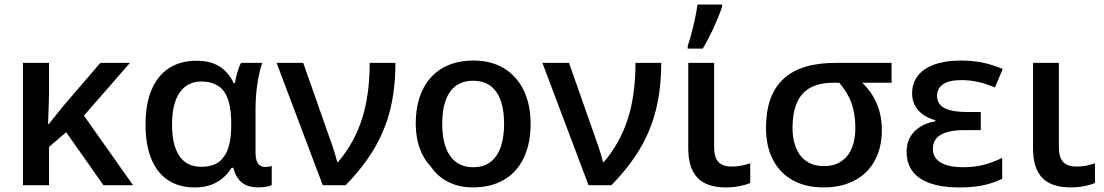

<svg xmlns="http://www.w3.org/2000/svg" viewBox="-20 -819 4882 849"><path d="M81.5 -541H196.8V-404.3Q195.3 -338.9 192.4 -270.5H195.8Q210.9 -289.1 225.6 -307.6Q242.7 -328.6 259.3 -349.6L423.8 -541H554.7L351.1 -307.6L568.4 0H437.5L272.5 -234.4L196.8 -169.4V0H81.5Z M623.5 -268.1Q623.5 -357.9 649.9 -421.1Q676.3 -484.4 726.8 -517.3Q777.3 -550.3 849.1 -550.3Q909.2 -550.3 949 -526.1Q988.8 -502 1013.7 -451.2H1018.6Q1022.9 -477.1 1030.8 -503.2Q1038.6 -529.3 1045.9 -541H1139.6Q1125.5 -499.5 1117.7 -445.6Q1109.9 -391.6 1109.9 -332.5V-145Q1109.9 -80.6 1151.9 -80.6Q1168.9 -80.6 1181.6 -85.4V-1Q1175.3 3.4 1157.5 6.6Q1139.6 9.8 1125 9.8Q1077.1 9.8 1050.5 -11Q1023.9 -31.7 1011.7 -77.1H1004.4Q975.6 -32.7 935.3 -11.5Q895 9.8 841.3 9.8Q771.5 9.8 722.7 -22.7Q673.8 -55.2 648.7 -117.4Q623.5 -179.7 623.5 -268.1ZM971.2 -127.9Q1002 -169.9 1002.4 -264.2V-275.4Q1002.4 -383.3 960.9 -426.3Q928.2 -458.5 869.6 -458.5Q818.8 -458.5 785.6 -423.8Q740.7 -375 740.7 -268.6Q740.7 -184.1 768.1 -137.7Q799.3 -81.5 871.1 -81.5Q906.2 -81.5 930.9 -92.8Q955.6 -104 971.2 -127.9Z M1203.1 -541H1320.8L1450.7 -171.4Q1462.4 -137.2 1471.2 -102.5H1475.1Q1546.9 -187.5 1580.8 -293.5Q1614.7 -399.4 1614.7 -541H1728.5Q1728.5 -427.7 1705.6 -335Q1682.6 -242.2 1634.3 -160.9Q1585.9 -79.6 1508.3 0H1407.2Z M1885.3 -82Q1852.5 -116.2 1835.4 -164.1Q1818.4 -211.9 1818.4 -271.5Q1818.4 -359.4 1848.9 -422.1Q1879.4 -484.9 1936.8 -518.1Q1994.1 -551.3 2073.7 -551.3Q2151.4 -551.3 2208.3 -517.1Q2265.1 -482.9 2295.7 -419.7Q2326.2 -356.4 2326.2 -271.5Q2326.2 -183.6 2295.9 -120.4Q2265.6 -57.1 2208 -23.7Q2150.4 9.8 2070.8 9.8Q2010.7 9.8 1963.1 -13.9Q1915.5 -37.6 1885.3 -82ZM2209 -271.5Q2209 -364.3 2174.3 -413.1Q2139.6 -461.9 2071.8 -461.9Q2004.4 -461.9 1970 -413.1Q1935.5 -364.3 1935.5 -271.5Q1935.5 -179.2 1970.5 -129.4Q2005.4 -79.6 2072.8 -79.6Q2139.6 -79.6 2174.3 -129.4Q2209 -179.2 2209 -271.5Z M2378.4 -541H2496.1L2626 -171.4Q2637.7 -137.2 2646.5 -102.5H2650.4Q2722.2 -187.5 2756.1 -293.5Q2790 -399.4 2790 -541H2903.8Q2903.8 -427.7 2880.9 -335Q2857.9 -242.2 2809.6 -160.9Q2761.2 -79.6 2683.6 0H2582.5Z M3023.4 -163.6V-541H3137.7V-169.9Q3137.7 -123.5 3156.5 -103Q3175.3 -82.5 3216.3 -82.5Q3236.3 -82.5 3255.4 -85.9Q3274.4 -89.4 3297.4 -96.7V-9.8Q3276.4 -1 3248 4.4Q3219.7 9.8 3190.9 9.8Q3104.5 9.8 3064 -33Q3023.4 -75.7 3023.4 -163.6ZM3064.5 -798.8H3172.9V-788.6Q3158.2 -745.1 3135.3 -695.3Q3112.3 -645.5 3087.4 -604H3021V-615.7Q3033.2 -650.4 3045.9 -703.9Q3058.6 -757.3 3064.5 -798.8Z M3367.2 -253.4Q3367.2 -397.9 3443.6 -469.5Q3520 -541 3674.8 -541H3922.4V-453.1H3792.5Q3879.4 -370.1 3879.4 -243.7Q3879.4 -168.9 3849.9 -112.3Q3820.3 -55.7 3765.1 -24.4Q3705.1 9.8 3621.6 9.8Q3543.5 9.8 3486.1 -21.7Q3428.7 -53.2 3397.9 -112.5Q3367.2 -171.9 3367.2 -253.4ZM3707.5 -111.3Q3734.4 -131.8 3748.3 -168Q3762.2 -204.1 3762.2 -253.4Q3762.2 -330.1 3735.4 -386.7Q3720.2 -417.5 3691.4 -453.1H3666Q3585.9 -453.1 3543 -417.5Q3484.4 -370.1 3484.4 -253.4Q3484.4 -211.9 3494.9 -179Q3505.4 -146 3524.9 -124.5Q3561 -84.5 3623.5 -84.5Q3674.8 -84.5 3707.5 -111.3Z M3988.8 -147.9Q3988.8 -200.7 4022 -236.1Q4055.2 -271.5 4115.7 -282.7V-287.6Q4066.4 -301.3 4039.8 -332Q4013.2 -362.8 4013.2 -406.2Q4013.2 -451.7 4038.6 -484.1Q4064 -516.6 4112.1 -533.9Q4160.2 -551.3 4227.5 -551.3Q4278.8 -551.3 4321.3 -543Q4363.8 -534.7 4414.1 -514.2L4379.4 -432.1Q4305.2 -464.8 4231.4 -464.8Q4177.7 -464.8 4150.6 -446.8Q4123.5 -428.7 4123.5 -394.5Q4123.5 -354 4165.5 -336.9Q4197.8 -323.7 4258.8 -323.7H4316.9V-243.7H4246.6Q4195.3 -243.7 4163.6 -233.4Q4133.8 -223.6 4119.4 -205.8Q4105 -188 4105 -160.2Q4105 -121.6 4139.6 -100.6Q4174.3 -79.6 4238.8 -79.6Q4284.2 -79.6 4323.7 -88.6Q4363.3 -97.7 4411.6 -120.6V-28.3Q4370.1 -8.3 4325 0.7Q4279.8 9.8 4223.6 9.8Q4107.9 9.8 4048.3 -30.3Q3988.8 -70.3 3988.8 -147.9Z M4547.9 -163.6V-541H4662.1V-169.9Q4662.1 -123.5 4680.9 -103Q4699.7 -82.5 4740.7 -82.5Q4760.7 -82.5 4779.8 -85.9Q4798.8 -89.4 4821.8 -96.7V-9.8Q4800.8 -1 4772.5 4.4Q4744.1 9.8 4715.3 9.8Q4628.9 9.8 4588.4 -33Q4547.9 -75.7 4547.9 -163.6Z"/></svg>

Font: Viking Open Sans Light
Style: Bold
Weight: 600
Foundry: Ascender Corporation
Version: Version 2.001